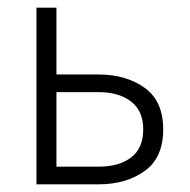

<svg xmlns="http://www.w3.org/2000/svg" viewBox="-20 -480 495 500"><path d="M75 -460H127V-286H237Q308 -286 356.5 -251.5Q405 -217 405 -143Q405 -69 356.5 -34.5Q308 0 237 0H75ZM237 -240H127V-46H237Q290 -46 321.5 -70Q353 -94 353 -143Q353 -191 321.5 -215.5Q290 -240 237 -240Z"/></svg>

Font: Jost* Light
Style: Regular
Weight: 300
Version: Version 3.7